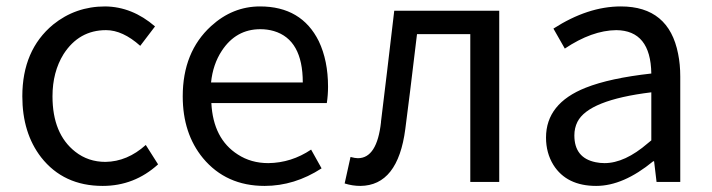

<svg xmlns="http://www.w3.org/2000/svg" viewBox="-20 -577 2258 609"><path d="M305.7 12.7Q181.6 12.7 110.4 -78.1Q50.8 -155.3 50.8 -271.5Q50.8 -418 148.4 -499Q219.7 -556.6 313.5 -556.6Q399.4 -555.7 471.7 -493.2L424.8 -431.6Q369.1 -481.4 316.4 -481.4Q230.5 -481.4 181.6 -405.3Q146.5 -348.6 146.5 -271.5Q146.5 -152.3 218.8 -95.7Q259.8 -63.5 314.5 -63.5Q383.8 -64.5 442.4 -117.2L481.4 -55.7Q406.2 12.7 305.7 12.7Z M819.3 12.7Q697.3 12.7 624 -75.2Q559.6 -153.3 559.6 -271.5Q559.6 -412.1 649.4 -494.1Q717.8 -556.6 804.7 -556.6Q936.5 -556.6 991.2 -446.3Q1020.5 -384.8 1020.5 -301.8Q1020.5 -275.4 1016.6 -250H650.4Q656.2 -136.7 734.4 -86.9Q776.4 -59.6 831.1 -59.6Q904.3 -60.5 966.8 -102.5L1000 -43Q914.1 12.7 819.3 12.7ZM649.4 -315.4H940.4Q940.4 -451.2 848.6 -478.5Q828.1 -484.4 805.7 -484.4Q728.5 -484.4 683.6 -416Q655.3 -373 649.4 -315.4Z M1123 12.7Q1097.7 12.7 1073.2 4.9L1091.8 -79.1Q1106.4 -75.2 1115.2 -75.2Q1175.8 -75.2 1188.5 -189.5Q1188.5 -190.4 1188.5 -191.4Q1206.1 -334 1230.5 -543H1563.5V0H1471.7V-468.8H1302.7Q1277.3 -255.9 1265.6 -168Q1242.2 11.7 1123 12.7Z M1871.1 12.7Q1777.3 12.7 1735.4 -53.7Q1711.9 -91.8 1711.9 -140.6Q1711.9 -249 1837.9 -298.8Q1914.1 -329.1 2045.9 -343.8Q2043.9 -480.5 1934.6 -481.4Q1857.4 -480.5 1771.5 -422.9L1735.4 -486.3Q1844.7 -556.6 1949.2 -556.6Q2101.6 -556.6 2130.9 -406.2Q2137.7 -373 2137.7 -334V0H2062.5L2054.7 -65.4H2051.8Q1957 12.7 1871.1 12.7ZM1897.5 -59.6Q1961.9 -59.6 2035.2 -123Q2041 -127.9 2045.9 -131.8V-284.2Q1846.7 -259.8 1811.5 -190.4Q1801.8 -170.9 1801.8 -147.5Q1801.8 -76.2 1869.1 -62.5Q1882.8 -59.6 1897.5 -59.6Z"/></svg>

Font: Taipei Sans TC Beta
Style: Regular
Weight: 400
Designer: JT Foundry
Foundry: JT Foundry
Version: Version 1.000